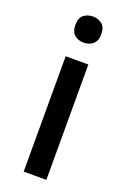

<svg xmlns="http://www.w3.org/2000/svg" viewBox="-145 -794 561 843"><g transform="rotate(20 136.0 -372.0)"><path d="M137 -744Q161 -744 179 -730Q197 -716 197 -683Q197 -651 179 -636.5Q161 -622 137 -622Q111 -622 93.5 -636.5Q76 -651 76 -683Q76 -716 93.5 -730Q111 -744 137 -744ZM189 -539V0H83V-539Z"/></g></svg>

Font: Noto Sans Ol Chiki Medium
Style: Regular
Weight: 500
Designer: Monotype Design Team, Lewis McGuffie
Foundry: Monotype Imaging Inc.
Version: Version 2.003; ttfautohint (v1.8.4.7-5d5b)